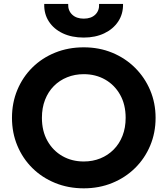

<svg xmlns="http://www.w3.org/2000/svg" viewBox="-20 -960 868 994"><path d="M413.5 15Q333.5 15 265.5 -12.8Q197.5 -40.5 147.5 -90Q97.5 -139.5 69.8 -206Q42 -272.5 42 -350Q42 -428 69.8 -494.5Q97.5 -561 147.5 -610.5Q197.5 -660 265.5 -687.5Q333.5 -715 413.5 -715Q493.5 -715 561.2 -687Q629 -659 679.2 -609Q729.5 -559 757.5 -492.8Q785.5 -426.5 785.5 -350Q785.5 -272.5 757.5 -206Q729.5 -139.5 679.2 -90Q629 -40.5 561.2 -12.8Q493.5 15 413.5 15ZM413.5 -124Q460 -124 499.5 -140Q539 -156 568.5 -185.8Q598 -215.5 614.2 -257Q630.5 -298.5 630.5 -350Q630.5 -418.5 602 -469.2Q573.5 -520 524.5 -548Q475.5 -576 413.5 -576Q367.5 -576 327.8 -560Q288 -544 258.8 -514.5Q229.5 -485 213.2 -443.2Q197 -401.5 197 -350Q197 -281.5 225.5 -230.8Q254 -180 303 -152Q352 -124 413.5 -124ZM413.5 -765.5Q351.5 -765.5 305 -787.5Q258.5 -809.5 233 -848.8Q207.5 -888 209 -939.5H333Q331.5 -905.5 353.5 -884.5Q375.5 -863.5 413.5 -863.5Q452 -863.5 473.5 -884.5Q495 -905.5 493 -939.5H617Q618 -888 592 -848.8Q566 -809.5 519.8 -787.5Q473.5 -765.5 413.5 -765.5Z"/></svg>

Font: Geologica Cursive SemiBold
Style: Regular
Weight: 600
Designer: Sindre Bremnes, Frode Helland
Foundry: Monokrom Skriftforlag AS
Version: Version 1.010;gftools[0.9.28]